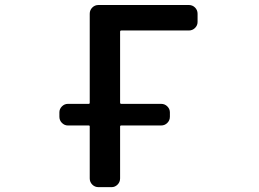

<svg xmlns="http://www.w3.org/2000/svg" viewBox="-20 -774 1040 772"><path d="M252.9 -269.5Q239.3 -269.5 229 -279.8Q218.8 -290 218.8 -304.7V-322.3Q218.8 -335.9 229 -346.2Q239.3 -356.4 252.9 -356.4H336.9Q340.8 -356.4 340.8 -361.3V-718.8Q340.8 -733.4 351.1 -743.7Q361.3 -753.9 376 -753.9H739.3Q753.9 -753.9 764.2 -743.7Q774.4 -733.4 774.4 -718.8V-685.5Q774.4 -671.9 764.2 -661.6Q753.9 -651.4 739.3 -651.4H467.8Q462.9 -651.4 462.9 -646.5V-361.3Q462.9 -356.4 467.8 -356.4H627.9Q642.6 -356.4 652.8 -346.2Q663.1 -335.9 663.1 -322.3V-304.7Q663.1 -290 652.8 -279.8Q642.6 -269.5 627.9 -269.5H467.8Q462.9 -269.5 462.9 -265.6V-56.6Q462.9 -42 452.6 -31.7Q442.4 -21.5 428.7 -21.5H376Q361.3 -21.5 351.1 -31.7Q340.8 -42 340.8 -56.6V-265.6Q340.8 -269.5 336.9 -269.5Z"/></svg>

Font: Gen Jyuu Gothic L Monospace Medium
Style: Regular
Weight: 500
Designer: [Source Han Sans]
Ryoko NISHIZUKA  (kana & ideographs); Paul D. Hunt (Latin, Greek & Cyrillic); Wenlong ZHANG  (bopomofo
Version: Version 1.002.20150607